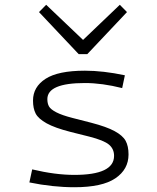

<svg xmlns="http://www.w3.org/2000/svg" viewBox="-20 -766 654 798"><path d="M507.8 -715.8 342.8 -541H307.1L142.1 -715.8L171.9 -746.1L325.2 -600.1L478 -746.1ZM514.2 -124Q514.2 -62 459.5 -24.9Q404.8 12.2 289.1 12.2Q199.2 12.2 102.1 -7.8L113.8 -62Q209.5 -39.1 289.1 -39.1Q454.1 -39.1 454.1 -118.2Q454.1 -147 433.1 -164.8Q412.1 -182.6 351.1 -198.2L272.9 -217.8Q208 -234.4 173.8 -253.4Q139.6 -272.5 128.4 -293.7Q117.2 -314.9 117.2 -348.1Q117.2 -404.8 169.4 -438.5Q221.7 -472.2 333 -472.2Q408.7 -472.2 499 -453.1L487.8 -399.9Q404.3 -420.9 333 -420.9Q176.8 -420.9 176.8 -354Q176.8 -335.9 183.6 -323.7Q190.4 -311.5 213.9 -299.3Q237.3 -287.1 280.8 -275.9L358.9 -255.9Q422.9 -239.3 456.5 -220.9Q490.2 -202.6 502.2 -180.7Q514.2 -158.7 514.2 -124Z"/></svg>

Font: IntelOne Mono Light
Style: Regular
Weight: 300
Designer: Fred Shallcrass
Foundry: Frere-Jones Type LLC
Version: Version 1.200;hotconv 1.1.0;makeotfexe 2.6.0;FJTRelease1.2